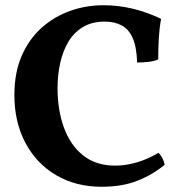

<svg xmlns="http://www.w3.org/2000/svg" viewBox="-20 -705 682 734"><path d="M368.6 9Q269.6 9 194.3 -35.5Q119 -80 77 -159.2Q35 -238.4 35 -341.8Q35 -427.2 63 -491.5Q91 -555.8 139.1 -598.8Q187.2 -641.8 248.2 -663.4Q309.2 -685 375 -685Q432.6 -685 487.6 -671.7Q542.6 -658.4 595.8 -633Q589.4 -598 587.1 -558.5Q584.8 -519 584.8 -478Q571.2 -471.2 547.8 -468.6Q524.4 -466 504.2 -466Q502.4 -525.6 487.2 -559.7Q472 -593.8 444.7 -608.1Q417.4 -622.4 380.6 -622.4Q330.8 -622.4 296.3 -601.2Q261.8 -580 240.8 -544.2Q219.8 -508.4 209.9 -462.8Q200 -417.2 200 -368.2Q200 -284.2 224.5 -217Q249 -149.8 297.9 -110.8Q346.8 -71.8 420.8 -71.8Q460.4 -71.8 502.9 -84.2Q545.4 -96.6 585.6 -120.6Q594.6 -112.6 601 -100.1Q607.4 -87.6 609.6 -75.2Q564.4 -37.6 506 -14.3Q447.6 9 368.6 9Z"/></svg>

Font: Vollkorn
Style: Regular
Weight: 400
Designer: Friedrich Althausen
Foundry: Friedrich Althausen
Version: Version 4.104